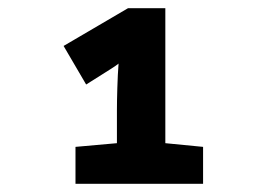

<svg xmlns="http://www.w3.org/2000/svg" viewBox="-20 -864 640 468"><path d="M164 -416V-506L265 -515V-595Q265 -617 266 -650Q267 -683 269 -709Q260 -702 251 -696.5Q242 -691 236 -687L190 -658L135 -752L292 -844H383V-515L475 -506V-416Z"/></svg>

Font: Noto Sans Mono Black
Style: Regular
Weight: 900
Designer: Monotype Design Team
Foundry: Monotype Imaging Inc.
Version: Version 2.014